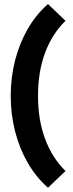

<svg xmlns="http://www.w3.org/2000/svg" viewBox="-20 -774 350 922"><path d="M210.5 127.5Q154 78 114 9.2Q74 -59.5 52.8 -141.8Q31.5 -224 31.5 -313.5Q31.5 -403.5 52.8 -485.5Q74 -567.5 114 -636.5Q154 -705.5 210.5 -754.5L294.5 -674Q230.5 -611.5 196.5 -520.5Q162.5 -429.5 162.5 -313.5Q162.5 -198.5 196.5 -107Q230.5 -15.5 294.5 47Z"/></svg>

Font: Outfit Thin
Style: Regular
Weight: 100
Designer: Rodrigo Fuenzalida
Foundry: fragTYPE
Version: Version 1.000